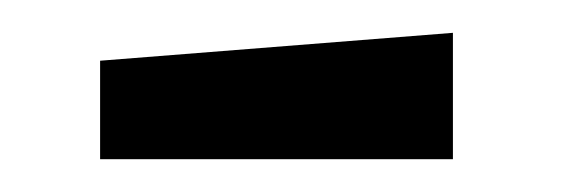

<svg xmlns="http://www.w3.org/2000/svg" viewBox="-20 -334 353 117"><path d="M41 -237V-297L256 -314V-237Z"/></svg>

Font: Faustina Light
Style: Regular
Weight: 400
Version: Version 1.200